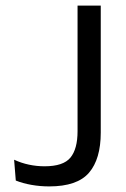

<svg xmlns="http://www.w3.org/2000/svg" viewBox="-20 -659 452 687"><path d="M156 8Q123.5 8 92.5 2.5Q61.5 -3 36.5 -13L30.5 -87.5Q56.5 -75.5 83.8 -69.8Q111 -64 139.5 -64Q206.5 -64 232 -95Q257.5 -126 257.5 -189.5V-639H340.5V-184.5Q340.5 -90 298.5 -41Q256.5 8 156 8Z"/></svg>

Font: Anek Devanagari
Style: Regular
Weight: 400
Designer: Kailash Malviya (Devanagari) & Yesha Goshar (Latin)
Foundry: Ek Type
Version: Version 1.003